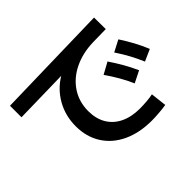

<svg xmlns="http://www.w3.org/2000/svg" viewBox="-143 -917 1150 1150"><g transform="rotate(-45 432.0 -342.0)"><path d="M217.8 -299.8Q217.8 -387.2 258.3 -459.5Q298.8 -531.7 370.1 -574.7L26.4 -567.4V-665L755.9 -682.6L756.8 -584L646.5 -582Q557.1 -579.6 486.3 -545.2Q415.5 -510.7 375.2 -450Q335 -389.2 335 -310.5Q335 -246.6 362.5 -199.7Q390.1 -152.8 441.9 -127.7Q493.7 -102.5 565.4 -102.5Q590.8 -102.5 622.1 -105Q653.3 -107.4 675.8 -112.3L687.5 -10.7Q659.7 -6.3 625.7 -3.7Q591.8 -1 564.5 -1Q460 -1 381.6 -37.8Q303.2 -74.7 260.5 -142.3Q217.8 -210 217.8 -299.8ZM553.7 -399.4 627 -439.5Q657.2 -394.5 680.4 -353.8Q703.6 -313 723.6 -268.6L649.4 -231.4Q630.4 -274.9 607.2 -315.2Q584 -355.5 553.7 -399.4ZM693.4 -449.2 766.6 -487.3Q796.4 -441.4 818.6 -400.1Q840.8 -358.9 859.4 -313.5L785.2 -280.3Q766.1 -325.2 744.1 -365.7Q722.2 -406.2 693.4 -449.2Z"/></g></svg>

Font: Pretendard GOV SemiBold
Style: Regular
Weight: 600
Designer: Base glyphs from Inter by Rasmus Andersson; Hangeul glyphs from Noto Sans CJK(Source Han Sans) by Jang Soo-young and Kan
Foundry: Kil Hyung-jin
Version: Version 1.309